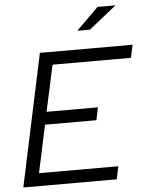

<svg xmlns="http://www.w3.org/2000/svg" viewBox="-60 -964 783 1013"><g transform="rotate(-5 331.0 -457.5)"><path d="M22 0 171 -700H662L647 -632H232L179 -387H451L437 -320H165L111 -68H531L517 0ZM495 -915H590L445 -799H378Z"/></g></svg>

Font: Red Hat Display
Style: Italic
Weight: 400
Italic angle: -12°
Designer: Pentagram / MCKL
Foundry: Pentagram / MCKL
Version: Version 1.003; Red Hat Display Italic